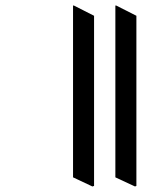

<svg xmlns="http://www.w3.org/2000/svg" viewBox="-20 -644 575 694"><path d="M468 30 473 28V-587L400 -624H397V-3ZM314 30 320 28V-587L247 -624H244V-3Z"/></svg>

Font: Noto Serif Bengali Condensed SemiBold
Style: Regular
Weight: 600
Width: 3
Designer: Juan Bruce, Universal Thirst, Indian Type Foundry and the Monotype Design Team.
Foundry: Monotype Imaging Inc.
Version: Version 2.003